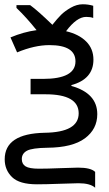

<svg xmlns="http://www.w3.org/2000/svg" viewBox="-20 -684 510 898"><path d="M367 -664Q393 -664 416 -657V-600Q403 -605 383 -605Q339 -605 289 -538Q349 -524 383 -490Q417 -456 417 -405Q417 -314 314 -286V-282Q435 -248 435 -150Q435 -80 377 -37Q319 6 202 7Q130 8 106 21Q82 34 82 60Q82 83 99.5 94Q117 105 162 105Q200 105 261.5 102.5Q323 100 345 100Q405 100 425 120V194Q402 173 347 173Q328 173 261 175.5Q194 178 153 178Q71 178 36.5 144.5Q2 111 2 61Q2 -59 188 -63Q348 -65 348 -154Q348 -243 193 -243H123V-315H181Q333 -315 333 -397Q333 -473 211 -473Q142 -473 60 -439L29 -509Q91 -535 151 -543Q104 -602 57 -647V-660H121Q157 -634 225 -568Q248 -597 265.5 -614.5Q283 -632 311 -648Q339 -664 367 -664Z"/></svg>

Font: Advent Sans Logo
Style: Regular
Weight: 400
Designer: Types & Symbols
Foundry: Types & Symbols
Version: Version 1.002